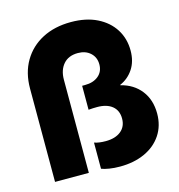

<svg xmlns="http://www.w3.org/2000/svg" viewBox="-110 -836 881 944"><g transform="rotate(-15 330.5 -364.5)"><path d="M57 0V-475Q57 -555 92 -614.5Q127 -674 189.5 -706.5Q252 -739 335 -739Q412 -739 467.5 -711.5Q523 -684 553 -636.5Q583 -589 583 -528Q583 -473 557.5 -434.5Q532 -396 490 -378V-376Q555 -360 592 -312.5Q629 -265 629 -195Q629 -133 598 -86.5Q567 -40 512 -15Q457 10 386 10Q356 10 331.5 6Q307 2 292 -4V-137Q304 -133 318.5 -131Q333 -129 350 -129Q399 -129 427.5 -152Q456 -175 456 -216Q456 -257 428.5 -279.5Q401 -302 352 -302Q331 -302 308 -300V-422H323Q365 -422 391 -443.5Q417 -465 417 -502Q417 -538 392.5 -560.5Q368 -583 329 -583Q281 -583 255 -553Q229 -523 229 -474V0Z"/></g></svg>

Font: BDO Grotesk ExtraBold
Style: Regular
Weight: 800
Designer: Deni Anggara
Foundry: Lokal Container
Version: Version 2.000